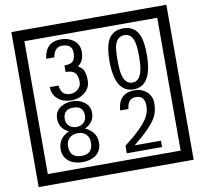

<svg xmlns="http://www.w3.org/2000/svg" viewBox="-106 -1075 1366 1281"><g transform="rotate(-10 577.5 -435.0)"><path d="M1103 90H53V-960H1103ZM1028 15V-885H128V15ZM499 -556Q499 -504 460.5 -473Q422 -442 369 -442Q314 -442 280 -471Q242 -502 242 -554H301Q307 -485 370 -485Q398 -485 421 -504.5Q444 -524 444 -552Q444 -597 426 -616Q408 -635 363 -635V-679Q405 -679 421.5 -696Q438 -713 438 -754Q438 -812 369 -812Q318 -812 306 -744H251Q264 -855 368 -855Q419 -855 454 -829Q493 -800 493 -750Q493 -685 451 -658Q475 -642 483 -630Q499 -605 499 -556ZM917 -656Q917 -442 791 -442Q664 -442 664 -656Q664 -744 685 -789Q714 -855 791 -855Q868 -855 897 -789Q917 -745 917 -656ZM864 -656Q864 -723 855 -752Q840 -809 791 -809Q742 -809 726 -752Q718 -723 718 -656Q718 -587 726 -553Q742 -488 791 -488Q839 -488 855 -554Q864 -587 864 -656ZM501 -132Q501 -79 462 -49Q426 -23 372 -23Q317 -23 281 -49Q241 -79 241 -132Q241 -207 316 -241Q253 -271 253 -337Q253 -384 290 -411Q324 -435 372 -435Q419 -435 452 -410Q490 -383 490 -337Q490 -271 425 -241Q501 -207 501 -132ZM440 -326Q440 -392 372 -392Q303 -392 303 -326Q303 -297 322.5 -279Q342 -261 372 -261Q401 -261 420.5 -279Q440 -297 440 -326ZM448 -143Q448 -178 427.5 -198.5Q407 -219 372 -219Q336 -219 314.5 -198.5Q293 -178 293 -143Q293 -65 372 -65Q448 -65 448 -143ZM910 -30H671V-81Q792 -173 832 -238Q855 -276 855 -319Q855 -389 795 -389Q740 -389 733 -319H677Q685 -435 795 -435Q843 -435 876.5 -405Q910 -375 910 -327Q910 -271 886 -229Q848 -165 732 -73H910Z"/></g></svg>

Font: Unicode BMP Fallback SIL
Style: Regular
Weight: 400
Foundry: NRSI, SIL International
Version: Version 5.1 Based on Unicode 5.1